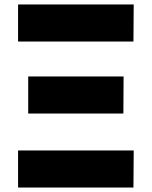

<svg xmlns="http://www.w3.org/2000/svg" viewBox="-20 -845 683 864"><path d="M536.1 -501H106.9V-334H535.2ZM581.7 -168H61.3V-1H580.5ZM581.7 -825H61.3V-658H580.5Z"/></svg>

Font: Hussar
Style: BdWide
Weight: 700
Foundry: Cannot Into Space Fonts
Version: Version 2.00